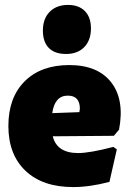

<svg xmlns="http://www.w3.org/2000/svg" viewBox="-20 -747 525 779"><path d="M256 -727Q300 -727 324.5 -702Q349 -677 349 -632Q349 -584 322 -556Q295 -528 248 -528Q202 -528 178 -552.5Q154 -577 154 -623Q154 -671 181.5 -699Q209 -727 256 -727ZM277 12Q153 12 83.5 -54Q14 -120 14 -236Q14 -351 80 -417Q146 -483 261 -483Q377 -483 431.5 -412.5Q486 -342 463 -221L442 -196L194 -194Q211 -126 297 -126Q344 -126 440 -151L454 -141L424 -9Q344 12 277 12ZM255 -359Q202 -359 192 -288L302 -292L304 -306Q304 -359 255 -359Z"/></svg>

Font: Alegreya Sans Black
Style: Regular
Weight: 900
Designer: Juan Pablo del Peral
Foundry: Huerta Tipografica
Version: Version 2.007